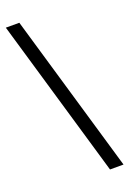

<svg xmlns="http://www.w3.org/2000/svg" viewBox="-178 -789 575 855"><g transform="rotate(-20 110.0 -361.0)"><path d="M32 -737 252 15H188L-32 -737Z"/></g></svg>

Font: Academico
Style: Regular
Weight: 400
Foundry: Steinberg Media Technologies GmbH
Version: Version 0.902